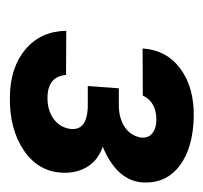

<svg xmlns="http://www.w3.org/2000/svg" viewBox="-32 -724 437 414"><g transform="rotate(90 187.0 -517.5)"><path d="M170.9 -554.7H210.4Q236.8 -555.7 254.6 -567.6Q272.5 -579.6 276.9 -601.1Q279.3 -617.7 268.1 -626.7Q256.8 -635.7 239.3 -635.7Q200.2 -635.7 186.5 -606.4L85 -606Q88.4 -657.7 128.7 -687.5Q168.9 -717.3 232.4 -716.3Q298.8 -714.8 337.2 -686.3Q375.5 -657.7 374 -609.4Q372.6 -551.8 296.9 -520Q325.2 -510.3 339.4 -488Q353.5 -465.8 353 -436.5Q352.1 -382.3 305.4 -350.3Q258.8 -318.4 188.5 -319.8Q125.5 -320.8 86.7 -353.5Q47.9 -386.2 46.9 -441.4L142.1 -440.9Q145.5 -400.9 191.9 -400.9Q217.3 -400.9 235.4 -413.1Q253.4 -425.3 257.8 -446.3Q265.6 -485.4 211.9 -487.8H166Z"/></g></svg>

Font: RobotoDraft
Style: Bold Italic
Weight: 700
Italic angle: -12°
Version: Version 2.001150; 2014